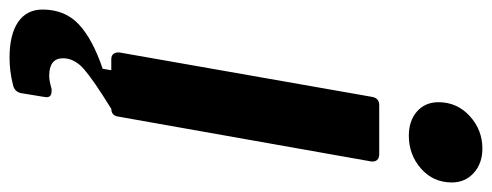

<svg xmlns="http://www.w3.org/2000/svg" viewBox="-409 -483 1030 402"><g transform="rotate(90 106.0 -282.0)"><path d="M149 -14Q147 0 132 0H29Q21 0 17.5 -5Q14 -10 15 -18L108 -547Q111 -561 125 -561H228Q236 -561 240 -556.5Q244 -552 243 -544ZM119 -685Q119 -724 148 -750.5Q177 -777 216 -777Q247 -777 267 -759Q287 -741 287 -713Q287 -674 258 -648.5Q229 -623 189 -623Q158 -623 138.5 -640Q119 -657 119 -685ZM-75 144Q-75 97 -44 68Q-13 39 49 18L52 0H133Q73 37 50 57Q27 77 27 101Q27 130 64 130Q74 130 91 125H96Q111 125 108 140L100 189Q97 203 82 206Q54 213 26 213Q-23 213 -49 195Q-75 177 -75 144Z"/></g></svg>

Font: Open Sauce Two
Style: Bold Italic
Weight: 700
Italic angle: -10°
Designer: Alfredo Marco Pradil
Foundry: Creative Sauce Fz LLC
Version: Version 1.477